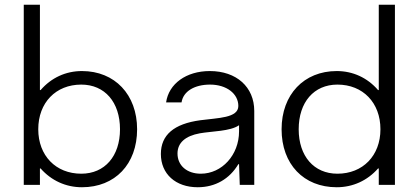

<svg xmlns="http://www.w3.org/2000/svg" viewBox="-20 -778 1762 808"><path d="M325 -479C257 -479 196 -451 151 -399H148V-758H80V0H148V-69H151C196 -18 257 10 325 10C464 10 557 -87 557 -234C557 -380 463 -479 325 -479ZM322 -47C215 -47 141 -123 141 -234C141 -346 215 -422 322 -422C421 -422 485 -348 485 -234C485 -121 421 -47 322 -47Z M863 -479C763 -479 690 -425 679 -347H744C751 -394 799 -422 864 -422C933 -422 983 -384 983 -332C983 -281 897 -282 823 -272C712 -257 657 -210 657 -130C657 -46 719 10 812 10C886 10 946 -25 983 -87H986L989 0H1050V-311C1050 -412 975 -479 863 -479ZM825 -47C767 -47 727 -81 727 -132C727 -177 760 -206 821 -217C871 -226 949 -225 986 -251V-225C986 -126 914 -47 825 -47Z M1574 -399H1571C1526 -451 1465 -479 1397 -479C1259 -479 1165 -380 1165 -234C1165 -87 1258 10 1397 10C1465 10 1526 -18 1571 -69H1574V0H1642V-758H1574ZM1400 -47C1301 -47 1237 -121 1237 -234C1237 -348 1301 -422 1400 -422C1507 -422 1581 -346 1581 -234C1581 -123 1507 -47 1400 -47Z"/></svg>

Font: UULA Sans
Style: Regular
Weight: 400
Designer: Mohamed Gaber, Laura Garcia Mut
Foundry: Kief Type Foundry
Version: Version 3.006;hotconv 1.0.109;makeotfexe 2.5.65596